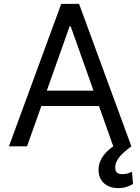

<svg xmlns="http://www.w3.org/2000/svg" viewBox="-20 -747 716 980"><path d="M117.9 0 191.1 -206H485.1L558.2 0C504.6 36.6 483 78.5 483 119.3C483 180.4 525.6 213.1 583.8 213.1C617.9 213.1 643.5 201.7 659.1 191.8L653.4 129.3C643.5 134.9 626.4 142 605.1 142C576.7 142 568.2 129.3 568.2 108C568.2 65.3 608 31.2 650.6 0L383.5 -727.3H292.6L25.6 0ZM218.8 -284.1 335.2 -612.2H340.9L457.4 -284.1Z"/></svg>

Font: Magic Ui Pro
Style: Regular
Weight: 400
Designer: Stefan Endress, Andreas Faust
Version: Version 1.000;FEAKit 1.0